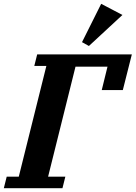

<svg xmlns="http://www.w3.org/2000/svg" viewBox="-53 -982 708 1002"><path d="M-18 -60H45L189 -638H126L141 -698H635L588 -512H478L508 -634H341L198 -60H288L273 0H-33ZM375 -762 475 -962 586 -904 411 -742Z"/></svg>

Font: IBM Plex Serif
Style: Bold Italic
Weight: 700
Italic angle: -14°
Designer: Mike Abbink, Paul van der Laan, Pieter van Rosmalen
Foundry: Bold Monday
Version: Version 3.001